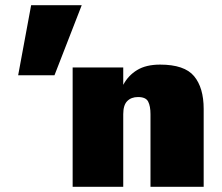

<svg xmlns="http://www.w3.org/2000/svg" viewBox="-20 -720 855 740"><path d="M100 -700H295L190 -430H50ZM560 -280Q560 -311 551 -328.5Q542 -346 512 -346Q486 -346 470.5 -330.5Q455 -315 455 -280V0H260V-460H455V-393Q474 -429 508.5 -450Q543 -471 597 -471Q691 -471 728 -426.5Q765 -382 765 -300V0H560Z"/></svg>

Font: Jost* Black
Style: Regular
Weight: 900
Version: Version 3.7